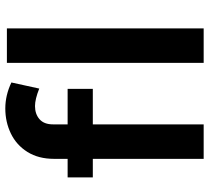

<svg xmlns="http://www.w3.org/2000/svg" viewBox="-52 -736 788 724"><g transform="rotate(-90 342.0 -374.0)"><path d="M235 -568V-513H369V-418H235V0H105V-418H35V-513H105V-564Q105 -623 131 -664.5Q157 -706 200.5 -727Q244 -748 295 -748Q345 -748 393 -725L370 -620Q330 -636 304 -636Q274 -636 254.5 -619Q235 -602 235 -568ZM467 -742H597V0H467Z"/></g></svg>

Font: Montserrat Medium
Style: Regular
Weight: 500
Designer: Julieta Ulanovsky
Foundry: Julieta Ulanovsky
Version: Version 6.001